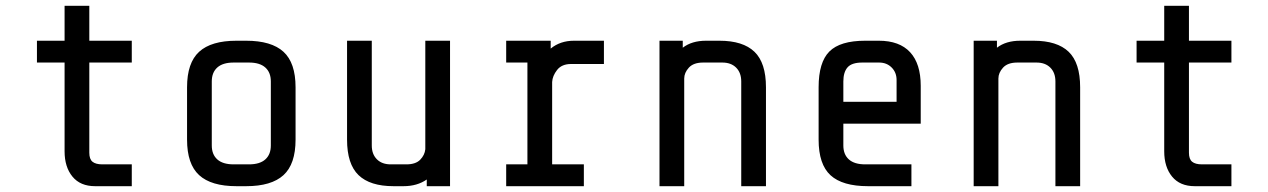

<svg xmlns="http://www.w3.org/2000/svg" viewBox="-20 -640 4360 660"><path d="M202 -120V-425H107V-500H202V-620H287V-500H433V-425H287V-115Q287 -93 298 -84Q309 -75 332 -75H433V0H307Q256 0 229 -33Q202 -66 202 -120Z M826 0H793Q706 0 664.5 -38Q623 -76 623 -160V-340Q623 -424 664.5 -462Q706 -500 793 -500H826Q913 -500 954.5 -462Q996 -424 996 -340V-160Q996 -76 954.5 -38Q913 0 826 0ZM836 -425H783Q746 -425 727 -408Q708 -391 708 -360V-140Q708 -109 727 -92Q746 -75 783 -75H836Q873 -75 892 -92Q911 -109 911 -140V-360Q911 -391 892 -408Q873 -425 836 -425Z M1367 0H1333Q1252 0 1212.5 -38Q1173 -76 1173 -160V-500H1258V-140Q1258 -110 1275.5 -92.5Q1293 -75 1323 -75H1377Q1409 -75 1424.5 -91Q1440 -107 1442 -127V-500H1527V0H1447V-23Q1414 0 1367 0Z M1793 -75V-425H1720V-500H1873V-473Q1906 -500 1953 -500H2056V-420H1943Q1911 -420 1895 -399.5Q1879 -379 1878 -358V-75H1987V0H1720V-75Z M2327 -500V-476Q2358 -500 2407 -500H2453Q2534 -500 2573.5 -462Q2613 -424 2613 -340V0H2528V-360Q2528 -390 2510.5 -407.5Q2493 -425 2463 -425H2397Q2364 -425 2348 -407.5Q2332 -390 2332 -370V0H2247V-500Z M2794 -160V-340Q2794 -426 2831 -463Q2868 -500 2954 -500H3001Q3072 -500 3108.5 -460.5Q3145 -421 3145 -345V-215H2879V-140Q2879 -109 2898 -92Q2917 -75 2954 -75H3113V0H2964Q2876 0 2835 -37.5Q2794 -75 2794 -160ZM3062 -365Q3062 -391 3045 -408Q3028 -425 3002 -425H2944Q2908 -425 2893.5 -408.5Q2879 -392 2879 -360V-290H3062Z M3407 -500V-476Q3438 -500 3487 -500H3533Q3614 -500 3653.5 -462Q3693 -424 3693 -340V0H3608V-360Q3608 -390 3590.5 -407.5Q3573 -425 3543 -425H3477Q3444 -425 3428 -407.5Q3412 -390 3412 -370V0H3327V-500Z M3982 -120V-425H3887V-500H3982V-620H4067V-500H4213V-425H4067V-115Q4067 -93 4078 -84Q4089 -75 4112 -75H4213V0H4087Q4036 0 4009 -33Q3982 -66 3982 -120Z"/></svg>

Font: Share Tech Mono
Style: Regular
Weight: 400
Designer: Ralph Oliver du Carrois
Foundry: Ralph Oliver du Carrois
Version: Version 1.003